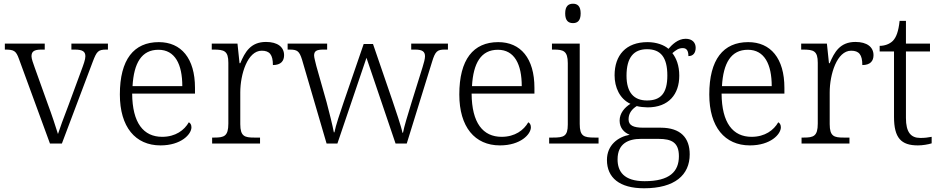

<svg xmlns="http://www.w3.org/2000/svg" viewBox="-20 -770 5043 1030"><path d="M82 -453 248 0H312L478 -440C499 -495 507 -504 551 -504H559V-536H363V-504H381C424 -504 438 -493 438 -468C438 -451 429 -426 414 -386L348 -207C321 -137 299 -77 291 -51C280 -87 257 -157 237 -210L166 -408C158 -430 149 -455 149 -468C149 -493 162 -504 202 -504H220V-536H6V-504C55 -504 66 -498 82 -453Z M841 10C952 10 1007 -50 1007 -87C1007 -101 1001 -110 993 -114C969 -72 922 -36 850 -36C750 -36 690 -110 689 -268H1026V-299C1026 -457 952 -544 832 -544C698 -544 623 -451 623 -263C623 -89 706 10 841 10ZM958 -308H691C698 -431 739 -503 830 -503C919 -503 958 -425 958 -308Z M1118 0H1375V-32H1344C1293 -32 1269 -38 1269 -104V-274C1269 -372 1308 -498 1384 -498C1426 -498 1444 -477 1444 -421C1487 -421 1504 -443 1504 -474C1504 -517 1470 -545 1407 -545C1324 -545 1294 -490 1269 -431H1265L1254 -536H1116V-504H1125C1183 -504 1205 -497 1205 -433V-107C1205 -39 1182 -32 1130 -32H1118Z M1600 -451 1732 0H1790L1946 -460L2102 0H2162L2298 -439C2315 -495 2326 -504 2366 -504H2383V-536H2186V-504H2207C2246 -504 2260 -493 2260 -468C2260 -455 2254 -432 2247 -410L2188 -221C2166 -149 2148 -91 2142 -58H2139C2132 -94 2101 -183 2085 -231L1981 -534H1931L1823 -220C1806 -171 1780 -93 1774 -60H1771C1765 -93 1745 -174 1732 -222L1677 -416C1673 -434 1665 -461 1665 -472C1665 -496 1678 -504 1715 -504H1735V-536H1523V-504H1535C1575 -504 1586 -495 1600 -451Z M2662 10C2773 10 2828 -50 2828 -87C2828 -101 2822 -110 2814 -114C2790 -72 2743 -36 2671 -36C2571 -36 2511 -110 2510 -268H2847V-299C2847 -457 2773 -544 2653 -544C2519 -544 2444 -451 2444 -263C2444 -89 2527 10 2662 10ZM2779 -308H2512C2519 -431 2560 -503 2651 -503C2740 -503 2779 -425 2779 -308Z M3054 -646C3077 -646 3095 -658 3095 -698C3095 -738 3077 -750 3054 -750C3030 -750 3012 -738 3012 -698C3012 -658 3030 -646 3054 -646ZM2926 0H3191V-32H3170C3112 -32 3090 -39 3090 -105V-536H2941V-504H2951C3002 -504 3026 -497 3026 -431V-102C3026 -38 3004 -32 2946 -32H2926Z M3435 240C3600 240 3680 169 3680 58C3680 -30 3632 -85 3524 -85H3431C3378 -85 3352 -97 3352 -130C3352 -164 3372 -186 3396 -201C3408 -197 3438 -194 3454 -194C3568 -194 3624 -265 3624 -364C3624 -419 3608 -458 3587 -485C3606 -501 3620 -512 3643 -512C3666 -512 3673 -494 3673 -469C3700 -469 3712 -488 3712 -514C3712 -540 3695 -562 3658 -562C3616 -562 3584 -529 3566 -508C3544 -528 3502 -544 3454 -544C3337 -544 3277 -473 3277 -366C3277 -302 3304 -240 3362 -213C3330 -193 3304 -162 3304 -123C3304 -82 3330 -58 3358 -47C3296 -36 3236 8 3236 88C3236 183 3303 240 3435 240ZM3451 -231C3381 -231 3341 -273 3341 -364C3341 -462 3380 -506 3451 -506C3524 -506 3560 -463 3560 -365C3560 -269 3524 -231 3451 -231ZM3438 202C3326 202 3293 149 3293 85C3293 0 3351 -25 3418 -25H3513C3584 -25 3622 -5 3622 68C3622 150 3573 202 3438 202Z M4003 10C4114 10 4169 -50 4169 -87C4169 -101 4163 -110 4155 -114C4131 -72 4084 -36 4012 -36C3912 -36 3852 -110 3851 -268H4188V-299C4188 -457 4114 -544 3994 -544C3860 -544 3785 -451 3785 -263C3785 -89 3868 10 4003 10ZM4120 -308H3853C3860 -431 3901 -503 3992 -503C4081 -503 4120 -425 4120 -308Z M4280 0H4537V-32H4506C4455 -32 4431 -38 4431 -104V-274C4431 -372 4470 -498 4546 -498C4588 -498 4606 -477 4606 -421C4649 -421 4666 -443 4666 -474C4666 -517 4632 -545 4569 -545C4486 -545 4456 -490 4431 -431H4427L4416 -536H4278V-504H4287C4345 -504 4367 -497 4367 -433V-107C4367 -39 4344 -32 4292 -32H4280Z M4904 10C4929 10 4959 5 4978 -1V-36C4957 -32 4940 -30 4917 -30C4866 -30 4840 -61 4840 -137V-494H4969V-536H4840V-658H4806C4800 -601 4788 -570 4770 -551C4752 -533 4725 -524 4699 -524V-494H4776V-143C4776 -30 4814 10 4904 10Z"/></svg>

Font: Noto Serif Georgian Light
Style: Regular
Weight: 300
Designer: Monotype Design Team, Akaki Razmadze
Foundry: Google LLC
Version: Version 2.003